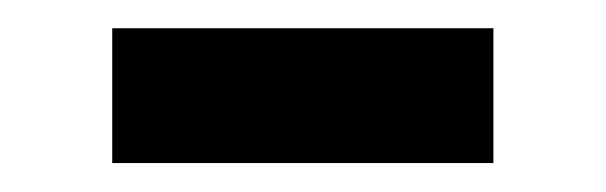

<svg xmlns="http://www.w3.org/2000/svg" viewBox="-20 -349 429 136"><path d="M59.5 -233.5V-329H329.5V-233.5Z"/></svg>

Font: Geologica Thin Roman
Style: Regular
Weight: 400
Version: Version 1.010;gftools[0.9.28]